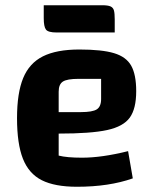

<svg xmlns="http://www.w3.org/2000/svg" viewBox="-20 -701 595 733"><path d="M469 -124 487 -20Q396 12 274 12Q189 12 139.5 -13Q90 -38 67.5 -95Q45 -152 45 -250Q45 -346 68.5 -403Q92 -460 144 -486Q196 -512 283 -512Q369 -512 415.5 -498Q462 -484 481 -450Q500 -416 500 -353Q500 -286 475.5 -252Q451 -218 389 -204.5Q327 -191 204 -191V-107Q235 -99 293 -99Q369 -99 469 -124ZM204 -351V-273H289Q333 -273 349.5 -283.5Q366 -294 366 -323V-400H280Q236 -400 220 -389.5Q204 -379 204 -351ZM147 -632V-681H370Q392 -681 402 -676.5Q412 -672 415 -661Q418 -650 418 -627V-577H196Q164 -577 155.5 -588Q147 -599 147 -632Z"/></svg>

Font: Changa SemiBold
Style: Regular
Weight: 600
Designer: Eduardo Rodriguez Tunni
Foundry: Eduardo Rodriguez Tunni
Version: Version 2.002; ttfautohint (v1.5) -l 8 -r 50 -G 150 -x 14 -H